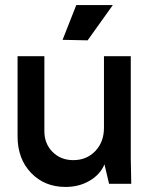

<svg xmlns="http://www.w3.org/2000/svg" viewBox="-20 -720 589 752"><path d="M236.8 12.2Q154.3 12.2 101.6 -43Q48.8 -98.1 48.8 -186V-500H153.8V-206.1Q153.8 -157.2 185.8 -125Q217.8 -92.8 267.1 -92.8Q319.3 -92.8 353.3 -128.4Q387.2 -164.1 387.2 -219.2V-500H492.2V-100.1L494.1 0H407.2L389.2 -76.2Q372.1 -36.1 330.8 -12Q289.6 12.2 236.8 12.2ZM225.1 -564 278.8 -700.2H421.9L323.2 -562Z"/></svg>

Font: Apfel Grotezk Mittel
Style: Regular
Weight: 500
Designer: Luigi Gorlero
Foundry: © 2023, Luigi Gorlero & Collletttivo
Version: Version 2.000;Glyphs 3.2 (3217)